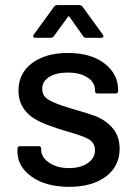

<svg xmlns="http://www.w3.org/2000/svg" viewBox="-20 -720 531 746"><path d="M249 5.9Q158.2 5.9 103 -33.4Q47.9 -72.8 47.9 -130.9V-142.1Q47.9 -151.9 58.1 -151.9H129.9Q140.1 -151.9 140.1 -142.1V-137.2Q140.1 -108.9 170.9 -87.9Q201.7 -66.9 248 -66.9Q293 -66.9 321 -86.4Q349.1 -106 349.1 -136.2Q349.1 -165.5 323.2 -180.2Q298.8 -192.9 238.8 -210Q177.7 -228 144 -243.2Q51.8 -282.2 51.8 -368.2Q51.8 -434.6 104.2 -474.4Q156.7 -514.2 244.1 -514.2Q333 -514.2 386 -473.4Q439 -432.6 439 -370.1V-367.2Q439 -356.9 429.2 -356.9H358.9Q349.1 -356.9 349.1 -367.2V-370.1Q349.1 -399.9 320.1 -418.9Q291 -438 243.2 -438Q198.2 -438 171.1 -420.9Q144 -403.8 144 -375Q144 -345.7 170.9 -331.1Q198.2 -315.4 255.9 -298.8Q321.8 -279.8 353 -268.1Q394.5 -251 419.7 -219.5Q444.8 -188 444.8 -142.1Q444.8 -74.2 391.6 -34.2Q338.4 5.9 249 5.9ZM176.8 -573.2H117.2Q111.3 -573.2 109.4 -576.7Q107.4 -580.1 110.8 -585L189.9 -693.8Q194.8 -700.2 203.1 -700.2H288.1Q295.9 -700.2 300.8 -693.8L379.9 -585Q381.8 -583 381.8 -579.1Q381.8 -573.2 374 -573.2H314.9Q307.6 -573.2 303.2 -579.1L250 -654.8Q247.6 -657.2 247.1 -657.2Q246.6 -657.2 244.1 -654.8L189 -579.1Q184.6 -573.2 176.8 -573.2Z"/></svg>

Font: Gruenseis Font Medium
Style: Regular
Weight: 500
Designer: Jeremy Tribby
Foundry: Tribby Type
Version: Version 1.408;Glyphs 3.1.2 (3151)